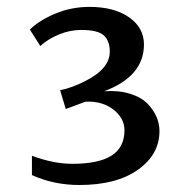

<svg xmlns="http://www.w3.org/2000/svg" viewBox="-20 -861 542 549"><path d="M71.3 -360.4V-415.5Q133.3 -392.6 187 -392.6Q261.7 -392.6 298.8 -416Q335.9 -439.5 335.9 -488.8Q335.9 -522.9 304.4 -547.6Q272.9 -572.3 224.6 -570.3L168 -549.3L151.9 -603Q186 -609.9 223.1 -628.9Q293.9 -664.1 293.9 -713.4Q293.9 -744.6 276.6 -760Q259.3 -775.4 211.9 -775.4Q180.2 -775.4 148.7 -762.5Q117.2 -749.5 95.2 -729.5L65.4 -776.4Q91.8 -802.7 137.9 -822Q184.1 -841.3 235.8 -841.3Q306.6 -841.3 349.1 -811.5Q391.6 -781.7 391.6 -733.9Q391.6 -642.6 277.8 -600.1Q319.3 -603 351.6 -593Q383.8 -583 401.4 -564.9Q418.9 -546.9 427.5 -526.9Q436 -506.8 436 -486.3Q436 -419.4 374.5 -375.7Q313 -332 207 -332Q133.8 -332 71.3 -360.4Z"/></svg>

Font: HaufeMerriweather
Style: Regular
Weight: 400
Designer: Eben Sorkin ( eben@eyebytes.com )
Foundry: Eben Sorkin
Version: Version 1.56